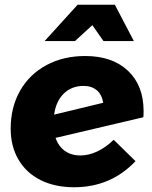

<svg xmlns="http://www.w3.org/2000/svg" viewBox="-20 -783 642 809"><path d="M544 -610H416L369 -677L296 -610H168L307 -763H464ZM585 -315Q585 -298 584 -289L214 -202Q226 -167 253 -147.5Q280 -128 319 -128Q354 -128 390 -145Q426 -162 459 -194L551 -104Q447 6 292 6Q211 6 150.5 -24.5Q90 -55 57.5 -111Q25 -167 25 -241Q25 -331 64.5 -400.5Q104 -470 175.5 -508.5Q247 -547 339 -547Q453 -547 519 -485Q585 -423 585 -315ZM415 -350Q409 -385 387.5 -403Q366 -421 332 -421Q282 -421 249 -389Q216 -357 208 -300Z"/></svg>

Font: TypoPRO Montserrat Alternates
Style: Bold Italic
Weight: 700
Italic angle: -11.3°
Designer: Julieta Ulanovsky
Foundry: Julieta Ulanovsky
Version: Version 6.001